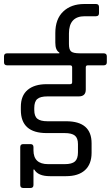

<svg xmlns="http://www.w3.org/2000/svg" viewBox="-39 -889 553 958"><path d="M305 -722V-669Q305 -642 315.5 -632.5Q326 -623 359 -623H478Q494 -623 494 -608V-578Q494 -563 478 -563H399Q389 -563 389 -553V-442Q389 -408 354 -408H198Q162 -408 147 -395Q132 -382 132 -350V-340Q132 -309 147.5 -296.5Q163 -284 198 -284H291Q418 -284 418 -174V-127Q418 -70 385 -40Q352 -10 291 -10H210Q151 -10 132 -43H128V34Q128 49 113 49H77Q62 49 62 34V-155Q62 -170 77 -170H113Q128 -170 128 -155V-139Q128 -70 201 -70H284Q320 -70 335 -83.5Q350 -97 350 -129V-170Q350 -200 334.5 -212.5Q319 -225 284 -225H194Q65 -225 65 -340V-356Q65 -412 99 -440.5Q133 -469 194 -469H311Q321 -469 321 -479V-553Q321 -563 311 -563H-3Q-19 -563 -19 -578V-608Q-19 -623 -3 -623H257V-627Q237 -638 237 -676V-724Q237 -794 276.5 -831.5Q316 -869 381 -869H440Q455 -869 455 -854V-823Q455 -808 440 -808H384Q305 -808 305 -722Z"/></svg>

Font: Rajdhani Medium
Style: Regular
Weight: 500
Designer: Satya Rajpurohit, Jyotish Sonowal
Foundry: Indian Type Foundry
Version: Version 1.201 February 1, 2022